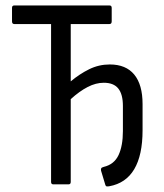

<svg xmlns="http://www.w3.org/2000/svg" viewBox="-20 -675 599 703"><path d="M380 7Q373 8 370.5 7.5Q368 7 366 3L350 -50Q349 -55 350.5 -58.5Q352 -62 360 -64Q398 -73 414 -107Q430 -141 430 -195V-287Q430 -330 413 -351Q396 -372 360 -372Q331 -372 301 -356.5Q271 -341 239 -312V-9Q239 0 231 0H175Q167 0 167 -9V-587H32Q24 -587 24 -597V-646Q24 -655 32 -655H381Q389 -655 389 -646V-597Q389 -587 381 -587H239V-377Q271 -404 306.5 -421.5Q342 -439 382 -439Q441 -439 471.5 -402Q502 -365 502 -294V-198Q502 -107 471.5 -55.5Q441 -4 380 7Z"/></svg>

Font: Sofia Sans Condensed
Style: Regular
Weight: 400
Designer: Botio Nikoltchev, Ani Petrova
Foundry: lettersoup
Version: Version 4.100